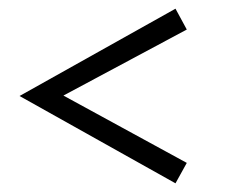

<svg xmlns="http://www.w3.org/2000/svg" viewBox="-20 -506 540 442"><path d="M410 -438 126 -286 410 -131 384 -84 25 -285 384 -486Z"/></svg>

Font: Didact Gothic
Style: Regular
Weight: 400
Designer: Daniel Johnson
Foundry: Daniel Johnson
Version: Version 2.101;PS 002.101;hotconv 1.0.88;makeotf.lib2.5.64775